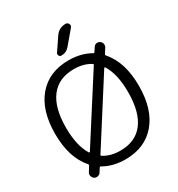

<svg xmlns="http://www.w3.org/2000/svg" viewBox="-222 -1122 1168 1259"><g transform="rotate(-30 362.0 -492.5)"><path d="M554.7 -752Q562.5 -764.6 576.2 -767.6Q589.8 -770.5 602.1 -762.2Q614.3 -753.9 617.2 -740.2Q620.1 -726.6 612.3 -713.9L589.8 -678.7Q585.9 -672.9 590.8 -667Q678.7 -567.4 678.7 -387.7Q678.7 -210 594.2 -111.3Q509.8 -12.7 362.3 -12.7Q269.5 -12.7 198.2 -53.7Q192.4 -57.6 188.5 -51.8L169.9 -22.5Q162.1 -10.7 148.4 -7.8Q144.5 -6.8 140.6 -6.8Q130.9 -6.8 122.1 -11.7Q110.4 -20.5 106.9 -34.7Q103.5 -48.8 111.3 -60.5L133.8 -96.7Q137.7 -102.5 132.8 -108.4Q44.9 -208 44.9 -387.7Q44.9 -565.4 129.4 -664.1Q213.9 -762.7 362.3 -762.7Q455.1 -762.7 526.4 -721.7Q532.2 -717.8 536.1 -723.6ZM464.8 -979.5Q479.5 -979.5 486.3 -965.8Q493.2 -952.1 483.4 -940.4L400.4 -841.8Q376 -812.5 337.9 -812.5Q326.2 -812.5 320.8 -823.2Q315.4 -834 322.3 -843.8L385.7 -937.5Q414.1 -979.5 464.8 -979.5ZM362.3 -79.1Q476.6 -79.1 536.6 -157.2Q596.7 -235.4 596.7 -387.7Q596.7 -524.4 547.9 -601.6Q546.9 -603.5 543.9 -603.5Q541 -603.5 540 -601.6L234.4 -122.1Q230.5 -116.2 236.3 -112.3Q288.1 -79.1 362.3 -79.1ZM490.2 -652.3Q492.2 -654.3 492.2 -656.2Q492.2 -660.2 488.3 -662.1Q436.5 -695.3 362.3 -695.3Q248 -695.3 187.5 -617.2Q127 -539.1 127 -387.7Q127 -251 175.8 -172.9Q176.8 -170.9 179.7 -170.9Q182.6 -170.9 183.6 -172.9Z"/></g></svg>

Font: Gen Jyuu Gothic P Normal
Style: Regular
Weight: 300
Designer: [Source Han Sans]
Ryoko NISHIZUKA  (kana & ideographs); Paul D. Hunt (Latin, Greek & Cyrillic); Wenlong ZHANG  (bopomofo
Version: Version 1.002.20150607